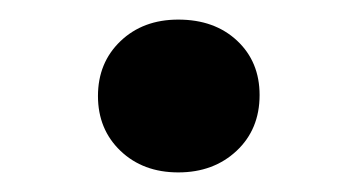

<svg xmlns="http://www.w3.org/2000/svg" viewBox="-20 -538 364 196"><path d="M162 -362Q126 -362 103 -384Q80 -406 80 -440Q80 -474 103 -496Q126 -518 162 -518Q199 -518 222 -496.5Q245 -475 245 -441Q245 -406 221.5 -384Q198 -362 162 -362Z"/></svg>

Font: Literata 72pt SemiBold
Style: Regular
Weight: 600
Designer: Latin by Veronika Burian and Jose Scaglione. Greek by Irene Vlachou. Cyrillic by Vera Evstafieva.
Foundry: TypeTogether
Version: Version 3.002